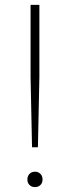

<svg xmlns="http://www.w3.org/2000/svg" viewBox="-20 -760 286 785"><path d="M111 -158 105 -445V-740H141V-445L135 -158ZM123 5Q109.5 5 100.8 -3.5Q92 -12 92 -26Q92 -40.5 100.8 -49.2Q109.5 -58 123 -58Q136.5 -58 145.2 -49.2Q154 -40.5 154 -26Q154 -12 145.2 -3.5Q136.5 5 123 5Z"/></svg>

Font: Encode Sans SC Expanded Thin
Style: Regular
Weight: 250
Width: 7
Designer: Multiple Designers
Foundry: Impallari Type
Version: Version 3.002